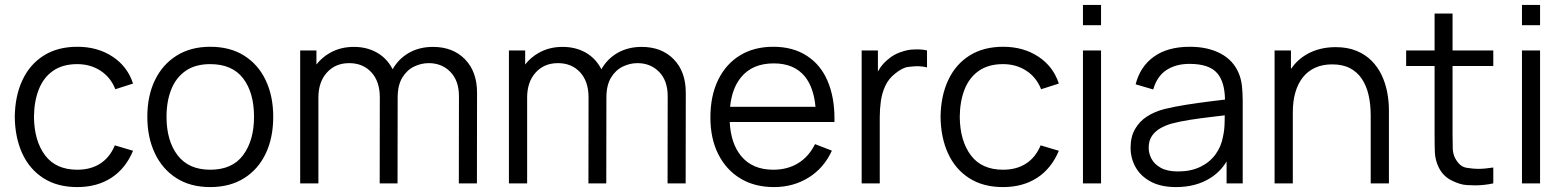

<svg xmlns="http://www.w3.org/2000/svg" viewBox="-20 -745 6356 780"><path d="M294 15Q212.5 15 156 -21.5Q99.5 -58 70.2 -122.2Q41 -186.5 40 -270Q41 -355 71 -419.2Q101 -483.5 157.5 -519.2Q214 -555 294.5 -555Q376.5 -555 437.2 -515Q498 -475 520.5 -405.5L448.5 -382.5Q429.5 -431 388.2 -457.8Q347 -484.5 294 -484.5Q234.5 -484.5 195.5 -457.2Q156.5 -430 137.5 -381.5Q118.5 -333 118 -270Q119 -173 163 -114.2Q207 -55.5 294 -55.5Q349 -55.5 387.8 -80.8Q426.5 -106 446.5 -154.5L520.5 -132.5Q490.5 -60.5 432.5 -22.8Q374.5 15 294 15Z M834 15Q753.5 15 696.5 -21.5Q639.5 -58 609 -122.5Q578.5 -187 578.5 -270.5Q578.5 -355.5 609.5 -419.5Q640.5 -483.5 697.8 -519.2Q755 -555 834 -555Q915 -555 972.2 -518.8Q1029.5 -482.5 1059.8 -418.2Q1090 -354 1090 -270.5Q1090 -185.5 1059.5 -121.2Q1029 -57 971.5 -21Q914 15 834 15ZM834 -55.5Q924 -55.5 968 -115.2Q1012 -175 1012 -270.5Q1012 -368.5 967.8 -426.5Q923.5 -484.5 834 -484.5Q773.5 -484.5 734.2 -457.2Q695 -430 675.8 -381.8Q656.5 -333.5 656.5 -270.5Q656.5 -173 701.5 -114.2Q746.5 -55.5 834 -55.5Z M1844 0 1844.5 -354.5Q1844.5 -417 1809.8 -452.8Q1775 -488.5 1721.5 -488.5Q1691 -488.5 1662 -474.5Q1633 -460.5 1614.2 -429.5Q1595.5 -398.5 1595.5 -348.5L1595 0H1522.5L1523 -349.5Q1523 -414 1488.8 -451.2Q1454.5 -488.5 1398.5 -488.5Q1342.5 -488.5 1308 -450.2Q1273.5 -412 1273.5 -348.5V0H1199.5V-540H1265.5V-483Q1288 -512 1321 -530.5Q1363.5 -554.5 1417.5 -554.5Q1469 -554.5 1509.2 -532.5Q1549.5 -510.5 1572.5 -468.5Q1574 -466 1575 -463.5Q1599.5 -506.5 1641.5 -530.5Q1684.5 -554.5 1738.5 -554.5Q1820 -554.5 1869 -504.2Q1918 -454 1918 -368.5L1917.5 0Z M2692 0 2692.5 -354.5Q2692.5 -417 2657.8 -452.8Q2623 -488.5 2569.5 -488.5Q2539 -488.5 2510 -474.5Q2481 -460.5 2462.2 -429.5Q2443.5 -398.5 2443.5 -348.5L2443 0H2370.5L2371 -349.5Q2371 -414 2336.8 -451.2Q2302.5 -488.5 2246.5 -488.5Q2190.5 -488.5 2156 -450.2Q2121.5 -412 2121.5 -348.5V0H2047.5V-540H2113.5V-483Q2136 -512 2169 -530.5Q2211.5 -554.5 2265.5 -554.5Q2317 -554.5 2357.2 -532.5Q2397.5 -510.5 2420.5 -468.5Q2422 -466 2423 -463.5Q2447.5 -506.5 2489.5 -530.5Q2532.5 -554.5 2586.5 -554.5Q2668 -554.5 2717 -504.2Q2766 -454 2766 -368.5L2765.5 0Z M3124.5 15Q3045.5 15 2987.8 -20Q2930 -55 2898 -118.5Q2866 -182 2866 -267.5Q2866 -356 2897.5 -420.5Q2929 -485 2986.2 -520Q3043.5 -555 3121.5 -555Q3201.5 -555 3258 -518.2Q3314.5 -481.5 3342.2 -415.8Q3370 -350 3370 -264.5Q3370 -257 3370 -249.5H2944.5Q2949 -162 2990.5 -111.5Q3036.5 -55.5 3121.5 -55.5Q3179.5 -55.5 3222.8 -82.2Q3266 -109 3291 -159.5L3359.5 -133Q3327.5 -62.5 3265.2 -23.8Q3203 15 3124.5 15ZM3293 -311Q3285.5 -390 3250 -434Q3206.5 -487.5 3123.5 -487.5Q3036.5 -487.5 2990.5 -431Q2953.5 -386 2946 -311Z M3480.5 0V-540H3546.5V-454.5Q3551.5 -463.5 3557 -471.5Q3571.5 -491.5 3588.5 -504.5Q3609.5 -523 3637.5 -532.8Q3665.5 -542.5 3683 -543.5Q3700.5 -544.5 3706.5 -544.5Q3728 -544.5 3746 -540V-471Q3727 -476 3705 -476Q3693.5 -476 3670 -473.2Q3646.5 -470.5 3617 -446.5Q3590 -425.5 3576.5 -396.2Q3563 -367 3558.5 -334.2Q3554 -301.5 3554 -269.5V0Z M4055 15Q3973.5 15 3917 -21.5Q3860.5 -58 3831.2 -122.2Q3802 -186.5 3801 -270Q3802 -355 3832 -419.2Q3862 -483.5 3918.5 -519.2Q3975 -555 4055.5 -555Q4137.5 -555 4198.2 -515Q4259 -475 4281.5 -405.5L4209.5 -382.5Q4190.5 -431 4149.2 -457.8Q4108 -484.5 4055 -484.5Q3995.5 -484.5 3956.5 -457.2Q3917.5 -430 3898.5 -381.5Q3879.5 -333 3879 -270Q3880 -173 3924 -114.2Q3968 -55.5 4055 -55.5Q4110 -55.5 4148.8 -80.8Q4187.5 -106 4207.5 -154.5L4281.5 -132.5Q4251.5 -60.5 4193.5 -22.8Q4135.5 15 4055 15Z M4379.5 -642.5V-725H4453V-642.5ZM4379.5 0V-540H4453V0Z M4757.5 15Q4696.5 15 4655.2 -7Q4614 -29 4593.5 -65.5Q4573 -102 4573 -145Q4573 -189 4590.8 -220.2Q4608.5 -251.5 4639.2 -271.5Q4670 -291.5 4710.5 -302Q4751.5 -312 4801.2 -319.8Q4851 -327.5 4899 -333.5Q4930 -337 4956.5 -340.5Q4955.5 -411.5 4925.5 -447Q4893 -485.5 4812.5 -485.5Q4757 -485.5 4718.8 -460.5Q4680.5 -435.5 4665 -381.5L4593.5 -402.5Q4612 -475 4668 -515Q4724 -555 4813.5 -555Q4887.5 -555 4939.2 -527.2Q4991 -499.5 5012.5 -447Q5022.5 -423.5 5025.5 -394.5Q5028.5 -365.5 5028.5 -335.5V0H4963V-89Q4937.5 -47 4896.5 -21.5Q4838.5 15 4757.5 15ZM4766 -48.5Q4817.5 -48.5 4856 -67Q4894.5 -85.5 4918 -117.8Q4941.5 -150 4948.5 -190.5Q4954.5 -216.5 4955 -248Q4955.5 -264.5 4955.5 -276.5Q4930 -273 4902 -270Q4858.5 -265 4816.2 -258.5Q4774 -252 4740 -243Q4717 -236.5 4695.5 -224.8Q4674 -213 4660.2 -193.5Q4646.5 -174 4646.5 -145Q4646.5 -121.5 4658.2 -99.5Q4670 -77.5 4696.2 -63Q4722.5 -48.5 4766 -48.5Z M5548.5 0V-275.5Q5548.5 -320.5 5540 -358.2Q5531.5 -396 5512.8 -424.2Q5494 -452.5 5464.2 -468Q5434.5 -483.5 5392 -483.5Q5353 -483.5 5323.2 -470Q5293.5 -456.5 5273.2 -431.2Q5253 -406 5242.5 -370Q5232 -334 5232 -288V0H5158V-540H5224.5V-465Q5250.5 -502.5 5289 -524.5Q5340 -553.5 5406 -553.5Q5454.5 -553.5 5490.8 -538.5Q5527 -523.5 5552.2 -498Q5577.5 -472.5 5593 -439.8Q5608.5 -407 5615.5 -370.2Q5622.5 -333.5 5622.5 -297V0Z M6046.5 0Q6009 8 5972 8Q5964.5 8 5938.5 6.8Q5912.5 5.5 5877.8 -11.5Q5843 -28.5 5825 -64.5Q5810.5 -94.5 5809.2 -125.2Q5808 -156 5808 -195.5V-477H5692.5V-540H5808V-690H5881V-540H6046.5V-477H5881V-198.5Q5881 -164.5 5881.8 -141.8Q5882.5 -119 5892 -101.5Q5910 -68 5937.5 -63.5Q5965 -59 5984 -59Q6012 -59 6046.5 -64.5Z M6163 -642.5V-725H6236.5V-642.5ZM6163 0V-540H6236.5V0Z"/></svg>

Font: Cns Manrope
Style: Regular
Weight: 400
Designer: Mikhail Sharanda
Foundry: Mikhail Sharanda
Version: Version 4.504